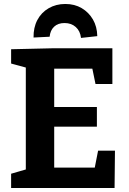

<svg xmlns="http://www.w3.org/2000/svg" viewBox="-20 -947 649 967"><path d="M474 -188H559L557 0H36V-72L129 -99L110 -70V-630L128 -602L36 -627V-699L250 -704H546V-524H461L441 -621L468 -601H231L253 -623V-386L231 -408H468V-309H231L253 -334V-81L231 -103H480L453 -81ZM309 -927Q356 -927 391.5 -906Q427 -885 448 -849Q469 -813 470 -765L388 -756Q384 -791 361.5 -811Q339 -831 305 -831Q272 -831 252.5 -812.5Q233 -794 230 -762L149 -758Q148 -808 168 -846Q188 -884 225 -905.5Q262 -927 309 -927Z"/></svg>

Font: Bitter Thin
Style: Bold
Weight: 700
Version: Version 3.021